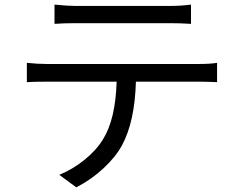

<svg xmlns="http://www.w3.org/2000/svg" viewBox="-20 -760 1040 827"><path d="M710 -660.2H305.7Q252.9 -660.2 214.8 -657.2V-740.2Q271.5 -734.4 304.7 -734.4H710Q758.8 -734.4 802.7 -740.2V-657.2Q758.8 -660.2 710 -660.2ZM182.6 -484.4H836.9Q884.8 -484.4 915 -489.3V-406.2Q870.1 -408.2 836.9 -408.2H565.4Q560.5 -236.3 505.9 -134.8Q478.5 -84 425.3 -34.7Q372.1 14.6 308.6 46.9L235.4 -6.8Q293.9 -31.2 344.2 -71.8Q394.5 -112.3 423.8 -160.2Q477.5 -246.1 482.4 -408.2H182.6Q123 -408.2 95.7 -406.2V-489.3Q141.6 -484.4 182.6 -484.4Z"/></svg>

Font: GenYoGothic TW TTF Regular
Style: Regular
Weight: 400
Version: Version 1.300